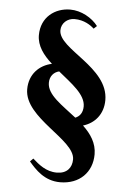

<svg xmlns="http://www.w3.org/2000/svg" viewBox="-52 -760 555 804"><g transform="rotate(5 225.0 -358.0)"><path d="M277 -96C277 -61 256 -35 214 -35C168 -35 137 -62 111 -85L98 -72C126 -39 165 4 231 4C312 4 365 -49 365 -125C365 -172 340 -209 306 -241C354 -255 390 -295 390 -355C390 -494 177 -550 177 -630C177 -660 202 -682 232 -682C273 -682 301 -662 315 -649L328 -661C303 -694 257 -720 211 -720C147 -720 89 -678 89 -602C89 -557 117 -520 154 -487C102 -476 60 -436 60 -372C60 -251 277 -179 277 -96ZM302 -321C302 -294 289 -278 271 -271C212 -318 148 -356 148 -407C148 -435 165 -453 187 -458C243 -412 302 -371 302 -321Z"/></g></svg>

Font: Berkshire Swash
Style: Regular
Weight: 700
Designer: Astigmatic (AOETI)
Foundry: Astigmatic (AOETI)
Version: Version 1.000